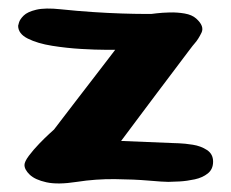

<svg xmlns="http://www.w3.org/2000/svg" viewBox="-20 -431 548 455"><path d="M23 -370Q23 -370 25 -377.5Q27 -385 36 -394Q45 -403 66 -408Q87 -413 124 -409Q162 -405 199.5 -402.5Q237 -400 269 -399Q301 -398 320 -398Q339 -398 339 -398Q339 -398 351.5 -399.5Q364 -401 382 -401.5Q400 -402 417.5 -399Q435 -396 445 -387Q465 -369 457.5 -353.5Q450 -338 442 -329Q439 -326 425.5 -308Q412 -290 392 -263.5Q372 -237 350.5 -208.5Q329 -180 310 -154.5Q291 -129 279 -113Q267 -97 267 -97L389 -92Q389 -92 403.5 -91.5Q418 -91 437 -88Q456 -85 470.5 -75.5Q485 -66 485 -48Q485 -30 472.5 -20Q460 -10 441.5 -6Q423 -2 405.5 -1Q388 0 379 0Q367 0 332.5 -3Q298 -6 252.5 -6.5Q207 -7 162 0Q117 7 90 1Q63 -5 50.5 -17Q38 -29 38 -40Q38 -48 48.5 -62Q59 -76 73 -90.5Q87 -105 97.5 -114.5Q108 -124 108 -124Q108 -124 122.5 -143Q137 -162 158.5 -190Q180 -218 202 -246.5Q224 -275 238.5 -294Q253 -313 253 -313Q253 -313 230 -313Q207 -313 172.5 -315Q138 -317 103.5 -322.5Q69 -328 46 -339.5Q23 -351 23 -370Z"/></svg>

Font: Nerko One
Style: Regular
Weight: 400
Designer: Nermin Kahrimanovic
Foundry: Nermin Kahrimanovic
Version: Version 1.101